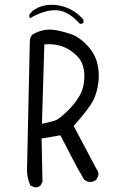

<svg xmlns="http://www.w3.org/2000/svg" viewBox="-20 -805 540 816"><path d="M128.9 -8.8Q143.1 -8.8 152.3 -16.6L160.6 -32.7L156.7 -216.3L236.3 -230Q264.2 -178.2 287.8 -131.3Q311.5 -84.5 338.4 -40.5L355 -32.2Q358.9 -31.7 362.3 -31.7Q377.9 -31.7 389.6 -41.5L397.9 -58.6Q398.4 -60.5 398.4 -64.9Q398.4 -69.3 396.5 -75.4Q394.5 -81.5 389.6 -87.9L293 -269.5Q358.4 -343.3 375.5 -376.5Q392.1 -409.7 397.9 -453.1Q399.9 -467.8 399.9 -481.9Q399.9 -510.7 392.6 -539.1Q380.9 -582 346.7 -616.2Q314.5 -648.4 284.2 -659.2Q252 -670.4 220.2 -676.3Q205.1 -679.2 190.9 -679.2Q176.8 -679.2 163.6 -676.3Q138.2 -670.9 116.2 -656.7Q108.4 -647 106.9 -634.3L95.2 -102.1Q94.7 -93.8 94.7 -85.4Q94.7 -47.4 108.9 -17.1L125 -9.3Q127 -8.8 128.9 -8.8ZM187 -617.2Q217.3 -617.2 244.1 -607.9Q276.4 -597.2 305.7 -568.8Q336.4 -539.6 338.4 -488.8Q338.4 -483.9 338.4 -479.5Q338.4 -435.5 320.3 -401.9Q301.8 -367.7 269.3 -335.7Q236.8 -303.7 220.2 -295.4Q210.4 -290 167.5 -280.8L158.2 -278.8L168.5 -616.2Q181.2 -617.2 187 -617.2ZM323.7 -703.6Q330.6 -703.6 335 -709.5L334 -723.1Q299.8 -759.3 259.8 -773.9Q230 -784.7 199.7 -784.7Q152.8 -784.7 118.2 -758.3L104.5 -743.2Q104.5 -741.2 104.5 -738.8Q104.5 -732.9 106.9 -727.5H107.4Q144 -749.5 182.1 -758.3Q198.2 -761.7 212.9 -761.7Q236.3 -761.7 256.3 -752.9Q288.1 -738.8 316.4 -706.5L320.3 -704.1Q322.3 -703.6 323.7 -703.6Z"/></svg>

Font: Bakudai
Style: ExtraLight
Weight: 200
Version: Version 1.48